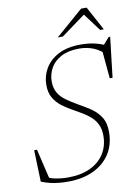

<svg xmlns="http://www.w3.org/2000/svg" viewBox="-96 -934 723 1006"><g transform="rotate(-10 266.0 -430.5)"><path d="M511 -598Q474.5 -637 438.2 -651.8Q402 -666.5 362 -666.5Q303 -666.5 264.8 -646.2Q226.5 -626 208 -592.8Q189.5 -559.5 189.5 -522Q189.5 -485 204.8 -460Q220 -435 245.8 -416.8Q271.5 -398.5 303 -380.5Q334.5 -363 366 -342.5Q397.5 -322 418.5 -290.8Q439.5 -259.5 439.5 -210Q439.5 -142.5 407.8 -93.2Q376 -44 318.5 -17Q261 10 184 10Q140 10 107.2 4Q74.5 -2 42 -15L36.5 -183H51.5L92.5 -10L55.5 -45Q84.5 -25 118.5 -18.2Q152.5 -11.5 187.5 -11.5Q256.5 -11.5 305.5 -34.8Q354.5 -58 380.8 -99.5Q407 -141 407 -195.5Q407 -230 395.2 -254.5Q383.5 -279 364.2 -296.5Q345 -314 321.8 -327.8Q298.5 -341.5 275.5 -354.5Q244.5 -371.5 218 -391.2Q191.5 -411 175 -439Q158.5 -467 158.5 -508.5Q158.5 -555 182 -595.5Q205.5 -636 253 -661Q300.5 -686 371.5 -686Q414.5 -686 448.8 -677.8Q483 -669.5 511 -655L485.5 -655.5L524 -699.5H532L507 -485.5H492L478 -640ZM261 -743.5 407.5 -871H437L506 -743.5H486.5L410.5 -845.5H427.5L288 -743.5Z"/></g></svg>

Font: Newsreader 16pt 16pt ExtraLight
Style: Italic
Weight: 250
Italic angle: -17°
Version: Version 1.003